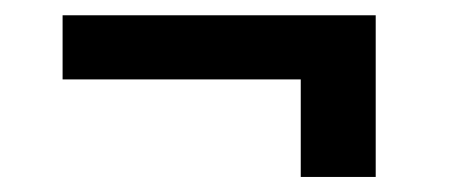

<svg xmlns="http://www.w3.org/2000/svg" viewBox="-20 -413 591 250"><path d="M469.2 -182.6H371.6V-309.6H61.5V-393.1H469.2Z"/></svg>

Font: Vazir
Style: Bold
Weight: 700
Designer: Saber Rastikerdar
Foundry: Saber Rastikerdar
Version: Version 30.0.0